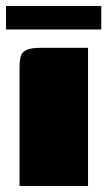

<svg xmlns="http://www.w3.org/2000/svg" viewBox="-25 -619 357 639"><path d="M40 0Q40 -99 40 -197.5Q40 -296 40 -394Q40 -415 43.5 -430Q47 -445 62.5 -452.5Q78 -460 114 -460H268V0ZM-5 -521V-599H312V-521Z"/></svg>

Font: Genos Black
Style: Regular
Weight: 900
Designer: Robert E. Leuschke
Foundry: Robert E. Leuschke
Version: Version 1.010